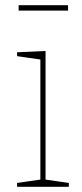

<svg xmlns="http://www.w3.org/2000/svg" viewBox="-20 -722 318 742"><path d="M243 -702V-681H52V-702ZM156 -21 149 -29 246 -15V0H46V-15L143 -29L136 -21V-499L143 -491L46 -505V-520L156 -525Z"/></svg>

Font: Bitter Thin Thin
Style: Regular
Weight: 250
Version: Version 2.002